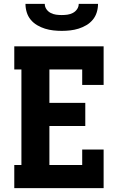

<svg xmlns="http://www.w3.org/2000/svg" viewBox="-20 -975 640 995"><path d="M54 0V-120H91V-615H54V-735H517V-535H406V-615H236V-442H422V-322H236V-120H406V-200H517V0ZM300 -815Q278 -815 256 -817.5Q234 -820 213 -826.5Q192 -833 172.5 -844.5Q153 -856 139 -873Q125 -890 118.5 -911.5Q112 -933 112 -955H212Q212 -940 220.5 -927.5Q229 -915 242.5 -908Q256 -901 270.5 -899Q285 -897 300 -897Q315 -897 329.5 -899Q344 -901 357.5 -908Q371 -915 379.5 -927.5Q388 -940 388 -955H488Q488 -933 481.5 -911.5Q475 -890 461 -873Q447 -856 427.5 -844.5Q408 -833 387 -826.5Q366 -820 344 -817.5Q322 -815 300 -815Z"/></svg>

Font: Iosevka Etoile Heavy
Style: Regular
Weight: 900
Designer: Belleve Invis
Foundry: Belleve Invis
Version: Version 22.1.2; ttfautohint (v1.8.4)